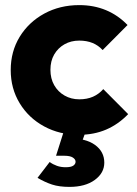

<svg xmlns="http://www.w3.org/2000/svg" viewBox="-20 -517 536 752"><path d="M289 11Q213.5 11 152.8 -22Q92 -55 57 -112.8Q22 -170.5 22 -242.5Q22 -315.5 57.2 -373Q92.5 -430.5 153.5 -463.8Q214.5 -497 290.5 -497Q347.5 -497 395 -477.2Q442.5 -457.5 479.5 -419L382 -321Q365 -339.5 342.2 -348.8Q319.5 -358 290.5 -358Q258 -358 232.5 -343.5Q207 -329 192.2 -303.5Q177.5 -278 177.5 -243.5Q177.5 -209.5 192.2 -183.5Q207 -157.5 232.8 -142.8Q258.5 -128 290.5 -128Q321 -128 344.2 -138.2Q367.5 -148.5 384.5 -168L482 -70Q443.5 -30 395.8 -9.5Q348 11 289 11ZM252 215Q212 215 183.8 205.8Q155.5 196.5 127 179.5L174.5 117.5Q187.5 127 203 132.5Q218.5 138 237 138Q258 138 267 131.8Q276 125.5 276 116.5Q276 107 265.2 100Q254.5 93 231.5 93H199.5L233 -12.5H319.5L293 60.5L249 25Q315.5 24 352 50.5Q388.5 77 388.5 120Q388.5 160.5 351.2 187.8Q314 215 252 215Z"/></svg>

Font: Marine Company Thin
Style: Regular
Weight: 100
Designer: Rodrigo Fuenzalida
Foundry: fragTYPE
Version: Version 1.000